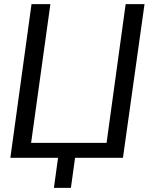

<svg xmlns="http://www.w3.org/2000/svg" viewBox="-20 -761 748 926"><path d="M342 0H573L677 -741H586L494 -72H130L223 -741H132L30 0H260L240 145H322Z"/></svg>

Font: Cheyenne Sans
Style: Italic
Weight: 400
Italic angle: -8.13011°
Designer: The Public Sans project authors (U.S. Web Design System), Libre Franklin designed by Pablo Impallari and Rodrigo Fuenzal
Foundry: The Cheyenne Sans Project Authors
Version: Version 2.007